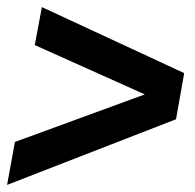

<svg xmlns="http://www.w3.org/2000/svg" viewBox="-21 -602 549 541"><path d="M-1 -81 21 -202 387 -336 77 -475 97 -582 498 -396 475 -266Z"/></svg>

Font: Gontserrat SemiBold
Style: Italic
Weight: 600
Italic angle: -11.3°
Designer: Julieta Ulanovsky
Foundry: Julieta Ulanovsky
Version: Version 6.001